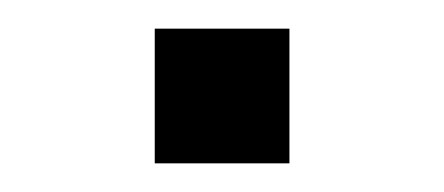

<svg xmlns="http://www.w3.org/2000/svg" viewBox="-20 -114 310 134"><path d="M182 0V-94H88V0Z"/></svg>

Font: Matrixport Regular
Style: Regular
Weight: 400
Designer: Ninad Kale (Devanagari), Jonny Pinhorn (Latin)
Foundry: Indian Type Foundry
Version: Version 3.200;PS 1.000;hotconv 16.6.54;makeotf.lib2.5.65590